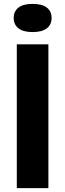

<svg xmlns="http://www.w3.org/2000/svg" viewBox="-20 -968 336 988"><path d="M66.5 0V-740H229V0ZM148 -803Q99.5 -803 75 -822.2Q50.5 -841.5 50.5 -875.5Q50.5 -910 75 -929Q99.5 -948 148 -948Q196.5 -948 221 -929Q245.5 -910 245.5 -875.5Q245.5 -841.5 221 -822.2Q196.5 -803 148 -803Z"/></svg>

Font: Encode Sans Condensed Thin
Style: Bold
Weight: 700
Version: Version 3.002